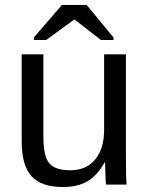

<svg xmlns="http://www.w3.org/2000/svg" viewBox="-20 -748 596 778"><path d="M67.9 -527.8H155.8V-192.9Q155.8 -115.7 179.2 -86.9Q202.6 -58.1 265.1 -58.1Q329.1 -58.1 365.5 -101.6Q401.9 -145 401.9 -222.2V-527.8H490.2V-112.8Q490.2 -21.5 493.2 0H410.2L408.2 -13.2Q408.2 -19 407.2 -40.3Q406.2 -61.5 405.8 -89.8H403.8Q374 -36.6 334.5 -13.4Q294.9 9.8 234.9 9.8Q147.5 9.8 107.7 -33.9Q67.9 -77.6 67.9 -175.8ZM331.1 -728 439.9 -596.2V-585.9H389.2L282.2 -668.9H280.8L167 -585.9H117.2V-596.2L231 -728Z"/></svg>

Font: Libra Sans Modern
Style: Regular
Weight: 400
Foundry: Stefan Peev, Context Ltd
Version: Version 1.000